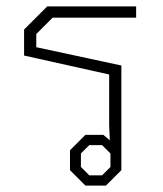

<svg xmlns="http://www.w3.org/2000/svg" viewBox="-20 -578 509 598"><path d="M198 -48V-110L246 -158H302L322 -141L320 -189V-346L55 -405V-486L127 -558H404V-523H144L93 -472V-431L358 -374V-48L310 0H246ZM298 -32 324 -58V-100L298 -126H258L232 -100V-58L258 -32Z"/></svg>

Font: Chakra Petch ExtraLight
Style: Regular
Weight: 275
Designer: Katatrad Aksorn Co.,Ltd.
Foundry: Cadson Demak Co.,Ltd.
Version: Version 1.000; ttfautohint (v1.6)